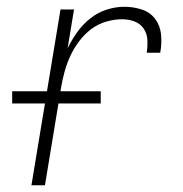

<svg xmlns="http://www.w3.org/2000/svg" viewBox="-20 -548 540 568"><path d="M73 0 159 -520H199L180 -405Q192 -430 208.5 -453Q225 -476 247 -493.5Q269 -511 295.5 -519.5Q322 -528 348 -528Q374 -528 399 -520Q424 -512 439 -492Q454 -472 456.5 -445.5Q459 -419 454 -392H414Q417 -411 416 -430Q415 -449 405 -463.5Q395 -478 378 -484.5Q361 -491 341 -491Q318 -491 294 -484Q270 -477 250 -462Q230 -447 214.5 -426.5Q199 -406 188.5 -383.5Q178 -361 171.5 -337.5Q165 -314 161 -291L113 0ZM278 -242H16V-278H278Z"/></svg>

Font: Iosevka SS04 XLt Obl
Style: Regular
Weight: 200
Italic angle: -9°
Monospace: yes
Designer: Belleve Invis
Foundry: Belleve Invis
Version: Version 19.0.0; ttfautohint (v1.8.4)